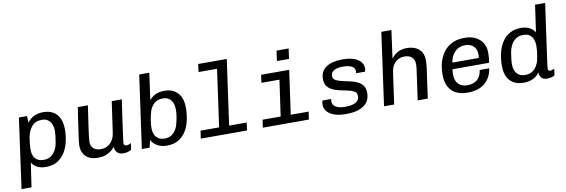

<svg xmlns="http://www.w3.org/2000/svg" viewBox="-60 -1206 5521 1872"><g transform="rotate(-10 2700.0 -270.0)"><path d="M31 181 127 -511H208L210 -445Q237 -482 276.5 -501.5Q316 -521 371 -521Q423 -521 463 -499.5Q503 -478 526 -433.5Q549 -389 549 -318Q549 -261 536.5 -203Q524 -145 495.5 -97Q467 -49 420 -19.5Q373 10 302 10Q255 10 218.5 -8.5Q182 -27 165 -58L130 181ZM296 -62Q338 -62 367 -82.5Q396 -103 414 -137Q432 -171 438 -212Q444 -246 447 -275.5Q450 -305 450 -321Q450 -358 438 -387Q426 -416 402.5 -433Q379 -450 342 -450Q279 -450 244 -409.5Q209 -369 197 -308Q191 -272 187.5 -240Q184 -208 184 -186Q184 -150 195 -122Q206 -94 230.5 -78Q255 -62 296 -62Z M820 10Q743 10 701 -30Q659 -70 659 -138Q659 -151 662 -177Q665 -203 671 -245.5Q677 -288 686.5 -353.5Q696 -419 710 -511H810Q797 -419 787.5 -356.5Q778 -294 773 -254.5Q768 -215 765.5 -192Q763 -169 763 -155Q763 -114 789.5 -91Q816 -68 862 -68Q918 -68 956 -105.5Q994 -143 1002 -202L1046 -511H1146Q1135 -437 1124.5 -364.5Q1114 -292 1106 -232Q1098 -172 1092.5 -133.5Q1087 -95 1087 -87Q1087 -75 1094 -68Q1101 -61 1111 -61Q1132 -61 1159 -75L1150 -11Q1134 -1 1115 4.5Q1096 10 1072 10Q1031 10 1010 -11.5Q989 -33 988 -70Q972 -48 948.5 -30Q925 -12 892.5 -1Q860 10 820 10Z M1501 10Q1450 10 1409.5 -11.5Q1369 -33 1349 -73L1331 0H1254L1355 -720H1455L1418 -455Q1439 -481 1475 -501Q1511 -521 1571 -521Q1650 -521 1698.5 -470.5Q1747 -420 1747 -322Q1747 -261 1734.5 -202Q1722 -143 1693.5 -95Q1665 -47 1617.5 -18.5Q1570 10 1501 10ZM1493 -62Q1541 -62 1572 -88.5Q1603 -115 1620 -159Q1634 -204 1641 -245Q1648 -286 1648 -321Q1648 -357 1637 -386Q1626 -415 1602 -432.5Q1578 -450 1539 -450Q1489 -450 1458 -424Q1427 -398 1411 -357Q1396 -307 1389 -265Q1382 -223 1382 -185Q1382 -150 1393.5 -122Q1405 -94 1429.5 -78Q1454 -62 1493 -62Z M2022 0 2112 -643H1929L1939 -721H2222L2121 0ZM1838 0 1849 -77H2306L2295 0Z M2631 0 2693 -433H2514L2525 -511H2803L2731 0ZM2452 0 2463 -77H2919L2908 0ZM2700 -616 2714 -717H2834L2820 -616Z M3269 10Q3176 10 3120 -25.5Q3064 -61 3064 -121Q3064 -132 3065.5 -142Q3067 -152 3070 -160H3157Q3155 -156 3154.5 -150.5Q3154 -145 3154 -137Q3154 -99 3187.5 -80Q3221 -61 3281 -61Q3346 -61 3382.5 -81Q3419 -101 3419 -141Q3419 -165 3407.5 -179Q3396 -193 3366.5 -203Q3337 -213 3283 -223Q3191 -239 3151 -272.5Q3111 -306 3111 -363Q3111 -444 3171 -482.5Q3231 -521 3329 -521H3335Q3428 -521 3481 -487Q3534 -453 3534 -398Q3534 -391 3532.5 -382Q3531 -373 3528 -365H3440Q3442 -372 3442 -376.5Q3442 -381 3442 -386Q3442 -418 3410 -434.5Q3378 -451 3323 -451Q3268 -451 3236 -433Q3204 -415 3204 -379Q3204 -360 3215 -347Q3226 -334 3256 -324Q3286 -314 3341 -303Q3404 -291 3441.5 -272.5Q3479 -254 3496 -226Q3513 -198 3513 -158Q3513 -75 3451 -32.5Q3389 10 3275 10Z M3652 0 3752 -720H3852L3814 -443Q3829 -465 3851.5 -483Q3874 -501 3903 -511Q3932 -521 3968 -521Q4042 -521 4087 -482.5Q4132 -444 4132 -369Q4132 -359 4131 -341Q4130 -323 4127 -300L4085 0H3985L4028 -306Q4030 -322 4030.5 -334Q4031 -346 4031 -350Q4031 -398 4003.5 -421Q3976 -444 3932 -444Q3877 -444 3840.5 -408.5Q3804 -373 3797 -318L3752 0Z M4476 10Q4415 10 4367.5 -12.5Q4320 -35 4293.5 -83Q4267 -131 4267 -205Q4267 -273 4284 -330Q4301 -387 4334.5 -430Q4368 -473 4418.5 -497Q4469 -521 4536 -521H4548Q4604 -521 4648.5 -498.5Q4693 -476 4718 -436Q4743 -396 4743 -342Q4743 -332 4742.5 -314.5Q4742 -297 4740 -277Q4738 -257 4734 -240H4329L4377 -274Q4373 -250 4370.5 -230.5Q4368 -211 4368 -194Q4368 -143 4385.5 -114Q4403 -85 4430.5 -73Q4458 -61 4490 -61Q4549 -61 4586 -92Q4623 -123 4632 -187H4726Q4718 -128 4687.5 -83.5Q4657 -39 4606 -14.5Q4555 10 4484 10ZM4380 -290 4338 -304H4644Q4647 -320 4646.5 -327.5Q4646 -335 4646 -342Q4646 -378 4630.5 -402Q4615 -426 4589.5 -438Q4564 -450 4534 -450Q4494 -450 4461.5 -432Q4429 -414 4408 -378.5Q4387 -343 4380 -290Z M5034 10Q4979 10 4938.5 -11Q4898 -32 4875 -76Q4852 -120 4852 -190Q4852 -257 4866.5 -317Q4881 -377 4911 -423Q4941 -469 4987.5 -495Q5034 -521 5098 -521Q5146 -521 5181.5 -503Q5217 -485 5236 -453L5274 -720H5374Q5362 -636 5351 -558Q5340 -480 5330.5 -411Q5321 -342 5313 -285Q5305 -228 5299 -185.5Q5293 -143 5290 -117Q5287 -91 5287 -84Q5287 -73 5292 -67Q5297 -61 5307 -61Q5317 -61 5328.5 -64.5Q5340 -68 5350 -73L5341 -8Q5310 10 5266 10Q5227 10 5209.5 -10.5Q5192 -31 5192 -63Q5163 -25 5123.5 -7.5Q5084 10 5034 10ZM5062 -62Q5106 -62 5134 -81.5Q5162 -101 5178.5 -130Q5195 -159 5201 -188Q5212 -245 5214.5 -275.5Q5217 -306 5217 -325Q5217 -381 5190.5 -415.5Q5164 -450 5109 -450Q5063 -450 5032.5 -427.5Q5002 -405 4985 -370Q4968 -335 4962 -294Q4958 -262 4955 -242Q4952 -222 4951.5 -209.5Q4951 -197 4951 -188Q4951 -151 4963 -122.5Q4975 -94 4999.5 -78Q5024 -62 5062 -62Z"/></g></svg>

Font: Chivo Mono
Style: Italic
Weight: 400
Italic angle: -8.05°
Monospace: yes
Version: Version 1.008